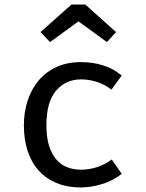

<svg xmlns="http://www.w3.org/2000/svg" viewBox="-20 -812 640 844"><path d="M336 -66Q369 -66 404 -76.5Q439 -87 471 -111L515 -48Q478 -18 429 -3Q380 12 335 12Q275 12 228.5 -7.5Q182 -27 150 -62.5Q118 -98 101.5 -148.5Q85 -199 85 -261Q85 -321 102 -371.5Q119 -422 151 -459.5Q183 -497 229.5 -518Q276 -539 336 -539Q387 -539 432.5 -525Q478 -511 515 -480L470 -418Q438 -442 404.5 -452.5Q371 -463 336 -463Q269 -463 226.5 -413.5Q184 -364 184 -261Q184 -209 195.5 -172Q207 -135 227 -111.5Q247 -88 275 -77Q303 -66 336 -66ZM200 -627 158 -671 294 -792H355L490 -671L450 -627L325 -718Z"/></svg>

Font: Wlorlttqgufhjawjgtejqphaquk
Style: Regular
Weight: 400
Monospace: yes
Designer: Carrois Corporate & Edenspiekermann
Foundry: Carrois Corporate GbR & Edenspiekermann AG
Version: Version 2.001